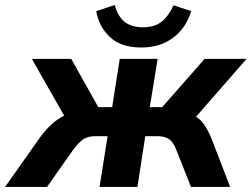

<svg xmlns="http://www.w3.org/2000/svg" viewBox="-72 -740 996 760"><path d="M0 0ZM-52 0 87 -197Q133 -259 182 -282L54 -507H210L317 -316H372L402 -507H552L521 -316H570L738 -507H904L704 -278Q723 -266 737 -245.5Q751 -225 763 -197L839 0H684L625 -149Q613 -179 596 -190Q579 -201 550 -201H503L472 0H322L354 -201H307Q277 -201 259.5 -190Q242 -179 219 -149L114 0ZM488 -552Q407 -552 363 -593.5Q319 -635 309 -696L382 -720Q395 -674 422 -653Q449 -632 494 -632Q540 -632 567.5 -654Q595 -676 615 -719L685 -696Q664 -628 612.5 -590Q561 -552 488 -552Z"/></svg>

Font: Winston
Style: Bold Italic
Weight: 700
Italic angle: -9°
Designer: Original fonts by Vernon Adams / Changes by Cristiano Sobral
Foundry: Original fonts by Vernon Adams / Changes by Cristiano Sobral
Version: Version 2.503;July 17, 2020;FontCreator 13.0.0.2655 64-bit